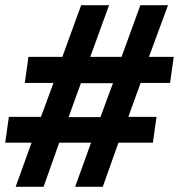

<svg xmlns="http://www.w3.org/2000/svg" viewBox="-27 -716 686 736"><path d="M544 -498H639L625 -398H512L465 -268H573L559 -169H427L367 0H261L322 -169H200L140 0H33L94 -169H-7L7 -268H130L178 -398H68L82 -498H212L284 -696H391L319 -498H439L511 -696H617ZM283 -397 236 -267H358L406 -397Z"/></svg>

Font: Chivo ExtraBold Italic
Style: Regular
Weight: 800
Italic angle: -8.05°
Designer: Hector Gatti
Foundry: Omnibus-Type
Version: Version 1.007